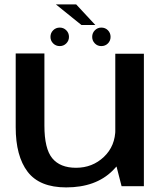

<svg xmlns="http://www.w3.org/2000/svg" viewBox="-20 -830 736 856"><path d="M522 0H621.5V-590.5H494V-109ZM178 -591.5H50V-263Q50 -134 103.2 -64.2Q156.5 5.5 275 5.5Q406.5 5.5 481.8 -69Q557 -143.5 557 -219.5L494.5 -256Q494.5 -179 443.2 -130.5Q392 -82 319 -82Q248 -82 213 -124.5Q178 -167 178 -270ZM246.5 -624.5Q263.5 -624.5 275.5 -636.5Q287.5 -648.5 287.5 -665.5Q287.5 -683 275.5 -695Q263.5 -707 246.5 -707Q229 -707 217 -695Q205 -683 205 -665.5Q205 -648.5 217 -636.5Q229 -624.5 246.5 -624.5ZM431.5 -624.5Q449.5 -624.5 461.2 -636.5Q473 -648.5 473 -665.5Q473 -683 461.2 -695Q449.5 -707 431.5 -707Q415 -707 403 -695Q391 -683 391 -665.5Q391 -648.5 402.8 -636.5Q414.5 -624.5 431.5 -624.5ZM343 -718.5H405L319.5 -810.5H229Z"/></svg>

Font: Anybody SemiExpanded Medium
Style: Regular
Weight: 500
Width: 6
Version: Version 1.113;gftools[0.9.25]